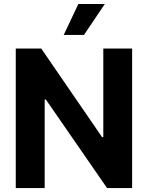

<svg xmlns="http://www.w3.org/2000/svg" viewBox="-20 -953 749 973"><path d="M649.6 0H522.5L212.1 -449.1H206.4V0H59.9V-707H189.1L497.3 -258.1H503.5V-707H649.6ZM377 -932.8H511.2L405.6 -776H302.9Z"/></svg>

Font: WEMIX Pretendard Variable
Style: Regular
Weight: 400
Designer: Base glyphs from Inter by Rasmus Andersson; Hangeul glyphs from Noto Sans CJK(Source Han Sans) by Jang Soo-young and Kan
Foundry: Kil Hyung-jin
Version: Version 1.000;Glyphs 3.2 (3208)